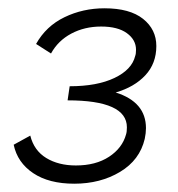

<svg xmlns="http://www.w3.org/2000/svg" viewBox="-20 -438 430 463"><path d="M259 -215Q332 -192 332 -129Q332 -117 329 -103Q317 -52 269.5 -23.5Q222 5 159 5Q98 5 60 -20.5Q22 -46 13 -89L53 -111Q62 -75 91.5 -57Q121 -39 163 -39Q211 -39 243 -60Q275 -81 284 -114Q286 -120 286 -131Q286 -196 143 -196L148 -230Q214 -230 256 -250Q298 -270 306 -303Q308 -308 308 -318Q308 -342 286 -358Q264 -374 224 -374Q184 -374 152 -357Q120 -340 103 -309L67 -332Q91 -375 135.5 -396.5Q180 -418 232 -418Q293 -418 325 -392.5Q357 -367 357 -327Q357 -285 330.5 -256.5Q304 -228 259 -215Z"/></svg>

Font: Ysabeau Semilight
Style: Italic
Weight: 300
Italic angle: -12°
Designer: Christian Thalmann (Catharsis Fonts)
Version: Version 0.003